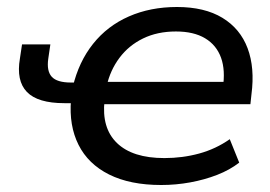

<svg xmlns="http://www.w3.org/2000/svg" viewBox="-20 -520 772 549"><path d="M441 9Q352 9 292 -21Q232 -51 204.5 -106Q177 -161 183 -234L190 -225H164Q88 -225 57 -257Q26 -289 37 -353L43 -393H124L118 -352Q113 -317 128 -300.5Q143 -284 183 -284H205L188 -271Q205 -343 246 -394.5Q287 -446 348.5 -473Q410 -500 486 -500Q565 -500 616 -469Q667 -438 688 -382Q709 -326 699 -250L696 -222H268L279 -233Q270 -154 314.5 -111Q359 -68 450 -68Q502 -68 549.5 -81Q597 -94 637 -122L664 -55Q637 -34 601 -20Q565 -6 524 1.5Q483 9 441 9ZM483 -430Q430 -430 389 -410Q348 -390 321.5 -354.5Q295 -319 285 -274L278 -286H639L617 -268Q625 -319 612 -355Q599 -391 566.5 -410.5Q534 -430 483 -430Z"/></svg>

Font: Nunito Sans 10pt SemiExpanded Medium
Style: Italic
Weight: 500
Width: 6
Italic angle: -9°
Designer: Vernon Adams
Foundry: Vernon Adams
Version: Version 3.101;gftools[0.9.27]